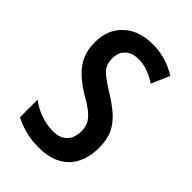

<svg xmlns="http://www.w3.org/2000/svg" viewBox="-175 -618 697 697"><g transform="rotate(45 173.0 -269.5)"><path d="M314.5 -146.5Q314.5 -96.2 296.1 -61.3Q277.8 -26.4 242.9 -8.3Q208 9.8 158.2 9.8Q120.6 9.8 88.6 1.2Q56.6 -7.3 32.7 -20.5V-110.4Q55.2 -92.8 87.6 -80.8Q120.1 -68.8 153.8 -68.8Q188.5 -68.8 207.5 -88.1Q226.6 -107.4 226.6 -142.6Q226.6 -163.1 218.8 -178.7Q210.9 -194.3 192.9 -209.2Q174.8 -224.1 143.6 -241.7Q110.4 -261.7 85.2 -284.2Q60.1 -306.6 46.1 -335.7Q32.2 -364.7 32.2 -405.3Q32.2 -470.2 74 -509.5Q115.7 -548.8 185.5 -548.8Q220.7 -548.8 252.2 -539.6Q283.7 -530.3 312.5 -512.2L282.2 -441.9Q260.7 -456.5 237.1 -465.3Q213.4 -474.1 188 -474.1Q155.3 -474.1 136.7 -456.3Q118.2 -438.5 118.2 -408.2Q118.2 -387.7 125.7 -373Q133.3 -358.4 151.9 -344Q170.4 -329.6 202.6 -310.1Q235.8 -289.6 261 -267.6Q286.1 -245.6 300.3 -216.8Q314.5 -188 314.5 -146.5Z"/></g></svg>

Font: Open Sans Condensed Medium
Style: Regular
Weight: 500
Width: 3
Designer: Monotype Design Team
Foundry: Monotype Imaging Inc.
Version: Version 3.000